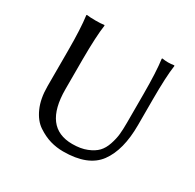

<svg xmlns="http://www.w3.org/2000/svg" viewBox="-145 -804 983 970"><g transform="rotate(30 346.0 -319.0)"><path d="M543.9 -444.8Q543.9 -573.7 534.2 -645L536.1 -647.9Q554.2 -645 571 -645Q587.9 -645 606 -647.9L607.9 -645Q598.1 -579.1 598.1 -444.8V-294.9Q598.1 -148.9 539.6 -69.6Q481 9.8 336.9 9.8Q297.9 9.8 261.5 -0.7Q225.1 -11.2 187.5 -36.1Q149.9 -61 127 -112.5Q104 -164.1 104 -235.8V-444.8Q104 -573.7 94.2 -645L96.2 -647.9Q114.3 -645 147.2 -645Q180.2 -645 198.2 -647.9L200.2 -645Q190.4 -579.1 189.9 -444.8V-269Q189.9 -45.9 357.9 -45.9Q406.7 -45.9 441.9 -60.1Q477.1 -74.2 496.6 -94.7Q516.1 -115.2 527.1 -148.2Q538.1 -181.2 541 -209.5Q543.9 -237.8 543.9 -276.9Z"/></g></svg>

Font: Biolilbert
Style: Regular
Weight: 400
Designer: Philipp H. Poll
Foundry: Philipp H. Poll
Version: Version 1.1.0